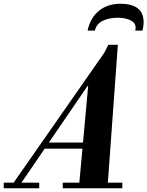

<svg xmlns="http://www.w3.org/2000/svg" viewBox="-86 -1008 789 1028"><path d="M-20 -20 502 -768 385 -551 22 -20ZM-66 0V-30H124V0ZM250 0V-30H569V0ZM146 -212V-245H415V-212ZM337 -10 386 -547H382L494 -768H545L490 -10ZM383 -844Q397 -912 443.5 -950Q490 -988 560 -988Q617 -988 650 -964.5Q683 -941 683 -888Q683 -870 677 -844H638Q647 -880 618 -896.5Q589 -913 545 -913Q498 -913 464 -896.5Q430 -880 422 -844Z"/></svg>

Font: Libre Bodoni
Style: Italic
Weight: 400
Italic angle: -13°
Designer: Pablo Impallari, Rodrigo Fuenzalida
Foundry: Impallari Type
Version: Version 2.005;gftools[0.9.23]